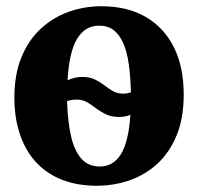

<svg xmlns="http://www.w3.org/2000/svg" viewBox="-20 -583 634 614"><path d="M289 11Q227.5 11 178.8 -8Q130 -27 96 -63.5Q62 -100 44 -152.5Q26 -205 26 -271Q26 -345 48.5 -399.8Q71 -454.5 110 -490.8Q149 -527 199 -545Q249 -563 304 -563Q387 -563 445.8 -529Q504.5 -495 536 -432Q567.5 -369 567.5 -280.5Q567.5 -205 544.8 -150Q522 -95 483 -59.2Q444 -23.5 394 -6.2Q344 11 289 11ZM299 -50.5Q342.5 -50.5 367 -90.5Q391.5 -130.5 397 -216Q390 -212.5 380.8 -210.8Q371.5 -209 361 -209Q336 -209 318.5 -217.5Q301 -226 287 -236.8Q273 -247.5 258.8 -256Q244.5 -264.5 225 -264.5Q216 -264.5 208.8 -263.2Q201.5 -262 194.5 -260Q196.5 -193 207.5 -146.2Q218.5 -99.5 240.8 -75Q263 -50.5 299 -50.5ZM374.5 -283.5Q381 -283.5 387 -284.8Q393 -286 398.5 -287.5Q397.5 -338.5 391.8 -378.2Q386 -418 374 -445.2Q362 -472.5 343.2 -486.8Q324.5 -501 297 -501Q252 -501 226.5 -458.8Q201 -416.5 196 -326Q206.5 -331 217.8 -334Q229 -337 242.5 -337Q267 -337 283.8 -328.8Q300.5 -320.5 313.8 -310.2Q327 -300 341 -291.8Q355 -283.5 374.5 -283.5Z"/></svg>

Font: Merriweather 36pt ExtraBold
Style: Regular
Weight: 800
Designer: Eben Sorkin
Foundry: Eben Sorkin
Version: Version 2.100